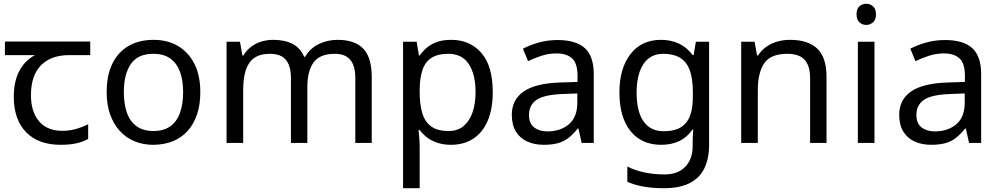

<svg xmlns="http://www.w3.org/2000/svg" viewBox="-20 -757 5298 1017"><path d="M301 10Q183 10 118 -57Q53 -124 53 -245Q53 -325 82 -380.5Q111 -436 165 -465H6V-537H458V-465H345Q251 -465 197.5 -411.5Q144 -358 144 -252Q144 -165 187 -114.5Q230 -64 310 -64Q347 -64 381 -73.5Q415 -83 447 -99V-21Q418 -5 383 2.5Q348 10 301 10Z M1041 -269Q1041 -202 1023.5 -150.5Q1006 -99 973.5 -63Q941 -27 894.5 -8.5Q848 10 791 10Q738 10 693 -8.5Q648 -27 615 -63Q582 -99 563.5 -150.5Q545 -202 545 -269Q545 -358 575 -419.5Q605 -481 661 -513.5Q717 -546 794 -546Q867 -546 922.5 -513.5Q978 -481 1009.5 -419.5Q1041 -358 1041 -269ZM636 -269Q636 -206 652.5 -159.5Q669 -113 704 -88Q739 -63 793 -63Q847 -63 882 -88Q917 -113 933.5 -159.5Q950 -206 950 -269Q950 -333 933 -378Q916 -423 881.5 -447.5Q847 -472 792 -472Q710 -472 673 -418Q636 -364 636 -269Z M1768 -546Q1859 -546 1904 -499.5Q1949 -453 1949 -349V0H1862V-345Q1862 -408 1835.5 -440Q1809 -472 1753 -472Q1675 -472 1641.5 -427Q1608 -382 1608 -296V0H1521V-345Q1521 -387 1509 -415.5Q1497 -444 1473 -458Q1449 -472 1411 -472Q1357 -472 1326 -449.5Q1295 -427 1281.5 -384Q1268 -341 1268 -278V0H1180V-536H1251L1264 -463H1269Q1286 -491 1310.5 -509.5Q1335 -528 1365 -537Q1395 -546 1427 -546Q1489 -546 1530.5 -524Q1572 -502 1591 -456H1596Q1623 -502 1669.5 -524Q1716 -546 1768 -546Z M2370 -546Q2469 -546 2529.5 -477Q2590 -408 2590 -269Q2590 -178 2562.5 -115.5Q2535 -53 2485.5 -21.5Q2436 10 2369 10Q2328 10 2296 -1Q2264 -12 2241.5 -29.5Q2219 -47 2203 -68H2197Q2199 -51 2201 -25Q2203 1 2203 20V240H2115V-536H2187L2199 -463H2203Q2219 -486 2241.5 -505Q2264 -524 2295.5 -535Q2327 -546 2370 -546ZM2354 -472Q2300 -472 2267 -451.5Q2234 -431 2219 -390Q2204 -349 2203 -286V-269Q2203 -203 2217 -157Q2231 -111 2264.5 -87Q2298 -63 2356 -63Q2405 -63 2436.5 -90Q2468 -117 2483.5 -163.5Q2499 -210 2499 -270Q2499 -362 2463.5 -417Q2428 -472 2354 -472Z M2933 -545Q3031 -545 3078 -502Q3125 -459 3125 -365V0H3061L3044 -76H3040Q3017 -47 2992.5 -27.5Q2968 -8 2936.5 1Q2905 10 2860 10Q2812 10 2773.5 -7Q2735 -24 2713 -59.5Q2691 -95 2691 -149Q2691 -229 2754 -272.5Q2817 -316 2948 -320L3039 -323V-355Q3039 -422 3010 -448Q2981 -474 2928 -474Q2886 -474 2848 -461.5Q2810 -449 2777 -433L2750 -499Q2785 -518 2833 -531.5Q2881 -545 2933 -545ZM2959 -259Q2859 -255 2820.5 -227Q2782 -199 2782 -148Q2782 -103 2809.5 -82Q2837 -61 2880 -61Q2948 -61 2993 -98.5Q3038 -136 3038 -214V-262Z M3481 -546Q3534 -546 3576.5 -526Q3619 -506 3649 -465H3654L3666 -536H3736V9Q3736 85 3710 136.5Q3684 188 3631 214Q3578 240 3496 240Q3438 240 3389.5 231.5Q3341 223 3303 206V125Q3341 145 3392 156Q3443 167 3501 167Q3570 167 3609.5 126.5Q3649 86 3649 16V-5Q3649 -17 3650 -39.5Q3651 -62 3652 -71H3648Q3620 -30 3578.5 -10Q3537 10 3482 10Q3378 10 3319.5 -63Q3261 -136 3261 -267Q3261 -395 3319.5 -470.5Q3378 -546 3481 -546ZM3493 -472Q3448 -472 3416.5 -448Q3385 -424 3368.5 -378Q3352 -332 3352 -266Q3352 -167 3388.5 -114.5Q3425 -62 3495 -62Q3536 -62 3565 -72.5Q3594 -83 3613 -105.5Q3632 -128 3641 -163Q3650 -198 3650 -246V-267Q3650 -340 3633.5 -385Q3617 -430 3582 -451Q3547 -472 3493 -472Z M4164 -546Q4260 -546 4309 -499.5Q4358 -453 4358 -349V0H4271V-343Q4271 -408 4242 -440Q4213 -472 4151 -472Q4062 -472 4028 -422Q3994 -372 3994 -278V0H3906V-536H3977L3990 -463H3995Q4013 -491 4039.5 -509.5Q4066 -528 4098 -537Q4130 -546 4164 -546Z M4612 -536V0H4524V-536ZM4569 -737Q4589 -737 4604.5 -723.5Q4620 -710 4620 -681Q4620 -653 4604.5 -639Q4589 -625 4569 -625Q4547 -625 4532 -639Q4517 -653 4517 -681Q4517 -710 4532 -723.5Q4547 -737 4569 -737Z M4985 -545Q5083 -545 5130 -502Q5177 -459 5177 -365V0H5113L5096 -76H5092Q5069 -47 5044.5 -27.5Q5020 -8 4988.5 1Q4957 10 4912 10Q4864 10 4825.5 -7Q4787 -24 4765 -59.5Q4743 -95 4743 -149Q4743 -229 4806 -272.5Q4869 -316 5000 -320L5091 -323V-355Q5091 -422 5062 -448Q5033 -474 4980 -474Q4938 -474 4900 -461.5Q4862 -449 4829 -433L4802 -499Q4837 -518 4885 -531.5Q4933 -545 4985 -545ZM5011 -259Q4911 -255 4872.5 -227Q4834 -199 4834 -148Q4834 -103 4861.5 -82Q4889 -61 4932 -61Q5000 -61 5045 -98.5Q5090 -136 5090 -214V-262Z"/></svg>

Font: usinhala25
Style: Book
Weight: 400
Designer: Jelle Bosma - Monotype Design Team
Foundry: Monotype Imaging Inc.
Version: Version 2.003